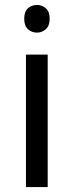

<svg xmlns="http://www.w3.org/2000/svg" viewBox="-20 -757 298 777"><path d="M130 -737Q150 -737 165.5 -723.5Q181 -710 181 -681Q181 -653 165.5 -639Q150 -625 130 -625Q108 -625 93 -639Q78 -653 78 -681Q78 -710 93 -723.5Q108 -737 130 -737ZM173 -536V0H85V-536Z"/></svg>

Font: Noto Sans Vai
Style: Regular
Weight: 400
Designer: Monotype Design Team
Foundry: Monotype Imaging Inc.
Version: Version 2.001; ttfautohint (v1.8.4.7-5d5b)